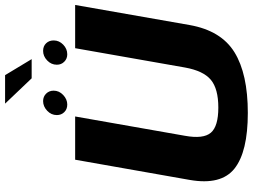

<svg xmlns="http://www.w3.org/2000/svg" viewBox="-140 -850 994 755"><g transform="rotate(-90 357.5 -473.0)"><path d="M290.5 4Q444 4 529 -48.5Q614 -101 636 -224.5L715 -675H545L469 -243Q456 -171 420.8 -141.5Q385.5 -112 311.5 -112Q237.5 -112 212.5 -141.5Q187.5 -171 200.5 -243L276.5 -675H106.5L27 -224.5Q5.5 -101 71.5 -48.5Q137.5 4 290.5 4ZM323.5 -706Q344 -706 361 -722Q378 -738 378 -759.5Q378 -777.5 366.2 -789.2Q354.5 -801 337 -801Q316 -801 299 -785Q282 -769 282 -747Q282 -729.5 293.5 -717.8Q305 -706 323.5 -706ZM521 -706Q542.5 -706 559 -722Q575.5 -738 575.5 -759.5Q575.5 -777.5 564.2 -789.2Q553 -801 534.5 -801Q513.5 -801 496.8 -785Q480 -769 480 -747Q480 -729.5 491.8 -717.8Q503.5 -706 521 -706ZM426.5 -846H502L439 -950.5H327Z"/></g></svg>

Font: Anybody Thin
Style: Bold Italic
Weight: 700
Italic angle: -10°
Version: Version 1.113;gftools[0.9.25]